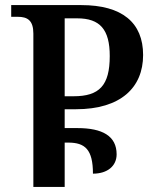

<svg xmlns="http://www.w3.org/2000/svg" viewBox="-20 -734 611 754"><path d="M111 0H234V-174H248C314 -174 345 -147 345 -52C403 -52 438 -83 438 -128C438 -200 382 -231 284 -231H234V-305H278C454 -305 542 -390 542 -518C542 -645 460 -714 299 -714H24V-668H50C88 -668 111 -654 111 -602ZM234 -356V-662H283C373 -662 411 -618 411 -514C411 -398 370 -356 269 -356Z"/></svg>

Font: Noto Serif Georgian SemiCondensed Semi
Style: Regular
Weight: 600
Width: 4
Designer: Monotype Design Team
Foundry: Monotype Imaging Inc.
Version: Version 1.901